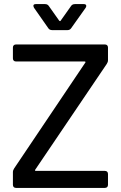

<svg xmlns="http://www.w3.org/2000/svg" viewBox="-20 -917 591 937"><path d="M43 -15V-77Q43 -86 49 -95L396 -611Q398 -613 397 -615Q396 -617 393 -617H58Q51 -617 47 -621Q43 -625 43 -632V-685Q43 -692 47 -696Q51 -700 58 -700H492Q499 -700 503 -696Q507 -692 507 -685V-623Q507 -614 501 -605L152 -89Q150 -87 151 -85Q152 -83 155 -83H492Q499 -83 503 -79Q507 -75 507 -68V-15Q507 -8 503 -4Q499 0 492 0H58Q51 0 47 -4Q43 -8 43 -15ZM216 -779 146 -879Q143 -885 143 -889Q143 -897 155 -897H200Q212 -897 218 -888L269 -816Q271 -814 273 -814Q275 -814 276 -816L327 -888Q333 -897 346 -897H389Q401 -897 401 -888Q401 -884 398 -879L327 -779Q321 -770 309 -770H235Q222 -770 216 -779Z"/></svg>

Font: Barlow_Medium_SS
Style: Regular
Weight: 500
Designer: Jeremy Tribby
Foundry: Jeremy Tribby
Version: Version 1.101 August 23, 2024